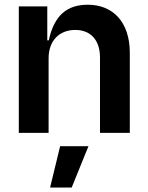

<svg xmlns="http://www.w3.org/2000/svg" viewBox="-20 -573 639 828"><path d="M189.6 -319.6C188.9 -398.4 236.5 -443.9 304.7 -443.9C370.7 -443.9 410.5 -400.2 411.2 -327.4V0H539.8V-347.3C539.1 -478 467 -552.6 358.7 -552.6C269.5 -552.6 214.1 -507.8 190.3 -399.1H183.9V-545.5H61.1V0H189.6ZM289.1 235.8 361.5 57.5H239.3L196 235.8Z"/></svg>

Font: Riot Sans 2.0
Style: Bold
Weight: 600
Designer: Rasmus Andersson
Foundry: rsms
Version: Version 3.006;hotconv 1.0.109;makeotfexe 2.5.65596